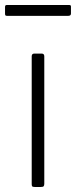

<svg xmlns="http://www.w3.org/2000/svg" viewBox="-38 -743 302 763"><path d="M138 -13Q138 -6 135.5 -3Q133 0 125 0H100Q92 0 90 -2.5Q88 -5 88 -11V-519Q88 -530 98 -530H128Q138 -530 138 -519ZM244 -717V-689Q244 -680 233 -680H-10Q-15 -680 -16.5 -682Q-18 -684 -18 -689V-715Q-18 -723 -12 -723H238Q244 -723 244 -717Z"/></svg>

Font: Libre Franklin ExtraLight
Style: Regular
Weight: 250
Designer: Pablo Impallari, Rodrigo Fuenzalida, Nhung Nguyen
Foundry: Impallari Type
Version: Version 3.000